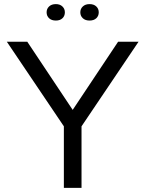

<svg xmlns="http://www.w3.org/2000/svg" viewBox="-20 -915 708 935"><path d="M291 0V-299.8L13.2 -711.9H112.8L334 -379.9L555.2 -711.9H654.8L377 -299.8V0ZM252 -814.9Q231 -814.9 219 -826.2Q207 -837.4 207 -855Q207 -872.1 219 -883.5Q231 -895 252 -895Q272 -895 283.9 -883.5Q295.9 -872.1 295.9 -855Q295.9 -837.4 284.2 -826.2Q272.5 -814.9 252 -814.9ZM416 -814.9Q395.5 -814.9 383.3 -826.2Q371.1 -837.4 371.1 -855Q371.1 -872.1 383.3 -883.5Q395.5 -895 416 -895Q437 -895 449 -883.5Q460.9 -872.1 460.9 -855Q460.9 -837.4 449 -826.2Q437 -814.9 416 -814.9Z"/></svg>

Font: Creato Display
Style: Regular
Weight: 400
Version: Version 1.000